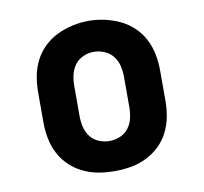

<svg xmlns="http://www.w3.org/2000/svg" viewBox="-66 -612 733 691"><g transform="rotate(-10 300.0 -266.5)"><path d="M300 8Q270 8 241 3Q212 -2 185 -15Q158 -28 136.5 -48.5Q115 -69 101.5 -95.5Q88 -122 82.5 -151Q77 -180 77 -210V-320Q77 -350 82.5 -379Q88 -408 101.5 -434.5Q115 -461 137 -482Q159 -503 185.5 -515.5Q212 -528 241 -534.5Q270 -541 300 -541Q330 -541 359 -534.5Q388 -528 414.5 -515.5Q441 -503 463 -482Q485 -461 498.5 -434.5Q512 -408 517.5 -379Q523 -350 523 -320V-210Q523 -180 517.5 -151Q512 -122 498.5 -95.5Q485 -69 463.5 -48.5Q442 -28 415 -15Q388 -2 359 3Q330 8 300 8ZM300 -102Q320 -102 339 -110Q358 -118 370 -134Q382 -150 386.5 -170Q391 -190 391 -210V-320Q391 -340 386.5 -360Q382 -380 369.5 -396Q357 -412 338 -420Q319 -428 299 -428Q279 -428 260 -419.5Q241 -411 229.5 -395Q218 -379 213.5 -359.5Q209 -340 209 -320V-210Q209 -190 213.5 -170Q218 -150 230 -134Q242 -118 261 -110Q280 -102 300 -102Z"/></g></svg>

Font: Iosevka Slab XBdEx
Style: Regular
Weight: 800
Width: 7
Monospace: yes
Designer: Belleve Invis
Foundry: Belleve Invis
Version: Version 11.1.0; ttfautohint (v1.8.3)